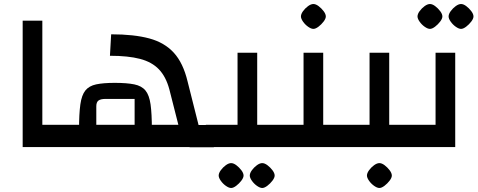

<svg xmlns="http://www.w3.org/2000/svg" viewBox="-20 -733 2382 957"><path d="M93 0V-630H191V-111H305V0Z M925 -110H1046V1H925ZM265 0V-111H869L824 -288Q807 -351 772 -387.5Q737 -424 678 -439.5Q619 -455 528 -455L534 -562Q648 -562 724 -541.5Q800 -521 846.5 -470Q893 -419 915 -327L976 -85V0ZM374 -88Q374 -166 380.5 -212.5Q387 -259 405.5 -282Q424 -305 459.5 -312.5Q495 -320 552 -320Q612 -320 649 -312.5Q686 -305 705 -282Q724 -259 730.5 -212.5Q737 -166 737 -88ZM651 -240H507Q482 -240 471 -232Q460 -224 460 -203V-88H651Z M1262 -111H1375V0H1006V-111H1164V-470H1262ZM1132 204Q1121 204 1106 193.5Q1091 183 1080.5 168Q1070 153 1070 142Q1070 130 1080.5 115.5Q1091 101 1105.5 90.5Q1120 80 1132 80Q1144 80 1158 90.5Q1172 101 1183 115.5Q1194 130 1194 142Q1194 153 1183 167.5Q1172 182 1157.5 193Q1143 204 1132 204ZM1287 204Q1276 204 1261 193.5Q1246 183 1235.5 168Q1225 153 1225 142Q1225 130 1235.5 115.5Q1246 101 1260.5 90.5Q1275 80 1287 80Q1299 80 1313 90.5Q1327 101 1338 115.5Q1349 130 1349 142Q1349 153 1338 167.5Q1327 182 1312.5 193Q1298 204 1287 204Z M1591 -111H1704V0H1335V-111H1493V-470H1591ZM1542 -589Q1531 -589 1516 -599.5Q1501 -610 1490.5 -625Q1480 -640 1480 -651Q1480 -663 1490.5 -677.5Q1501 -692 1515.5 -702.5Q1530 -713 1542 -713Q1554 -713 1568 -702.5Q1582 -692 1593 -677.5Q1604 -663 1604 -651Q1604 -640 1593 -625.5Q1582 -611 1567.5 -600Q1553 -589 1542 -589Z M1920 -111H2033V0H1664V-111H1822V-470H1920ZM1871 204Q1860 204 1845 193.5Q1830 183 1819.5 168Q1809 153 1809 142Q1809 130 1819.5 115.5Q1830 101 1844.5 90.5Q1859 80 1871 80Q1883 80 1897 90.5Q1911 101 1922 115.5Q1933 130 1933 142Q1933 153 1922 167.5Q1911 182 1896.5 193Q1882 204 1871 204Z M1993 0V-111H2151V-470H2249V0ZM2123 -589Q2112 -589 2097 -599.5Q2082 -610 2071.5 -625Q2061 -640 2061 -651Q2061 -663 2071.5 -677.5Q2082 -692 2096.5 -702.5Q2111 -713 2123 -713Q2135 -713 2149 -702.5Q2163 -692 2174 -677.5Q2185 -663 2185 -651Q2185 -640 2174 -625.5Q2163 -611 2148.5 -600Q2134 -589 2123 -589ZM2278 -589Q2267 -589 2252 -599.5Q2237 -610 2226.5 -625Q2216 -640 2216 -651Q2216 -663 2226.5 -677.5Q2237 -692 2251.5 -702.5Q2266 -713 2278 -713Q2290 -713 2304 -702.5Q2318 -692 2329 -677.5Q2340 -663 2340 -651Q2340 -640 2329 -625.5Q2318 -611 2303.5 -600Q2289 -589 2278 -589Z"/></svg>

Font: Changa Medium
Style: Regular
Weight: 500
Designer: Eduardo Rodriguez Tunni
Foundry: Eduardo Rodriguez Tunni
Version: Version 3.003